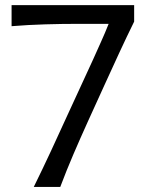

<svg xmlns="http://www.w3.org/2000/svg" viewBox="-20 -741 593 761"><path d="M113.8 0Q148.9 -71.3 182.4 -143.3Q215.8 -215.3 247.6 -285.2L348.6 -504.4Q364.7 -540.5 380.6 -575.7Q396.5 -610.8 410.6 -646.5H291Q225.1 -646.5 158.9 -644.5Q92.8 -642.6 25.9 -637.2V-720.7H511.7V-655.3Q481.9 -594.7 453.4 -533.2Q424.8 -471.7 394.5 -404.8L327.6 -257.8Q298.8 -194.3 271 -129.6Q243.2 -64.9 218.8 0Z"/></svg>

Font: Pinar DS3-Regular
Style: Regular
Weight: 400
Designer: Amin Abedi
Version: Version 2.000